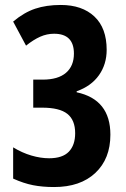

<svg xmlns="http://www.w3.org/2000/svg" viewBox="-20 -744 509 774"><path d="M410 -543Q410 -485 379 -441Q348 -397 289 -376V-372Q425 -343 425 -201Q425 -104 364.5 -47Q304 10 198 10Q151 10 113 2.5Q75 -5 33 -24V-150Q69 -128 106.5 -117Q144 -106 178 -106Q232 -106 257.5 -132.5Q283 -159 283 -207Q283 -260 251.5 -285Q220 -310 150 -310H114V-423H152Q214 -423 246 -450.5Q278 -478 278 -528Q278 -608 198 -608Q169 -608 142 -596Q115 -584 85 -560L33 -657Q77 -694 122 -709Q167 -724 225 -724Q311 -724 360.5 -677.5Q410 -631 410 -543Z"/></svg>

Font: Noto Sans Khmer UI ExtraCondensed
Style: Bold
Weight: 700
Width: 2
Designer: Danh Hong and the Monotype Design Team
Foundry: Monotype Imaging Inc.
Version: Version 2.002; ttfautohint (v1.8.4.7-5d5b)